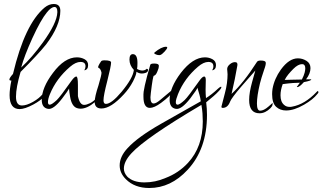

<svg xmlns="http://www.w3.org/2000/svg" viewBox="-20 -541 1614 961"><path d="M78 5Q28 5 28 -65Q28 -94 37 -138H34Q27 -138 27 -143Q27 -151 45 -171Q104 -420 203 -503Q225 -521 249 -521Q282 -521 282 -487Q282 -413 211 -319Q171 -269 83 -181Q60 -103 60 -57Q60 -13 90 -13Q113 -13 145 -31Q177 -49 195 -72Q202 -81 206 -81Q208 -81 208 -77Q208 -66 202 -59Q184 -38 147 -18Q104 5 78 5ZM86 -203Q140 -253 195 -329Q265 -426 267 -479V-482Q267 -506 253 -506Q236 -506 214 -478Q200 -461 182 -429.5Q164 -398 142 -350Q122 -306 108 -269.5Q94 -233 86 -203Z M221 4Q189 -1 189 -41Q189 -102 245 -176Q303 -254 365 -254Q386 -254 403.5 -244.5Q421 -235 421 -215Q421 -192 402 -189Q408 -199 408 -209Q408 -231 383 -231Q359 -231 331 -207Q262 -148 230 -70Q220 -46 220 -30Q220 -17 229 -17Q239 -17 264 -40Q281 -56 338 -137Q353 -158 362 -158Q370 -158 370 -116V-60Q379 -16 401 -16Q413 -16 430.5 -24.5Q448 -33 465 -52L483 -71Q486 -72 490 -67Q486 -56 455 -30Q416 3 383 3Q374 3 365 0Q339 -9 331 -56Q329 -69 327.5 -78Q326 -87 326 -93Q326 -96 326 -98Q320 -86 291 -48Q248 8 221 4Z M488 2Q454 2 454 -31Q454 -57 473 -114Q489 -168 488 -178Q483 -198 474 -201Q465 -204 486 -234Q489 -239 503 -239Q536 -239 536 -228Q536 -211 517 -136Q498 -63 498 -39Q498 -21 510 -21Q538 -21 589 -82Q646 -151 650 -191Q628 -214 628 -243Q628 -270 645 -270Q668 -270 668 -226Q668 -206 666 -196Q680 -188 692 -188Q706 -188 715 -197Q721 -195 721 -191Q721 -180 708 -176Q699 -173 690 -173Q675 -173 663 -182Q663 -168 646 -134Q636 -115 624.5 -99Q613 -83 600 -69Q535 2 488 2Z M777 -265Q769 -265 760.5 -268.5Q752 -272 752 -275Q752 -277 753 -278Q788 -307 811 -307Q817 -307 817 -303Q817 -297 804 -283Q791 -269 783 -266Q782 -266 780.5 -265.5Q779 -265 777 -265ZM730 -1Q698 -1 698 -57V-69Q698 -75 699 -82Q701 -95 705 -114Q709 -133 716 -159L732 -216Q733 -223 752 -223Q775 -223 775 -212Q775 -199 768 -184Q760 -163 750 -162Q745 -160 735 -76Q733 -62 733 -54Q733 -23 749 -23Q761 -23 781 -40L842 -91Q846 -94 848 -92Q851 -91 849 -86Q832 -60 786 -26Q752 -1 730 -1Z M727 400Q654 400 610 356Q579 325 579 287Q579 243 618 201Q669 145 787 78L985 -34Q983 -50 978.5 -66.5Q974 -83 968 -102Q969 -97 932 -48Q888 8 861 4Q829 -1 829 -41Q829 -102 885 -176Q945 -254 1006 -254Q1026 -254 1043.5 -244.5Q1061 -235 1061 -215Q1061 -192 1042 -189Q1048 -199 1048 -209Q1048 -231 1023 -231Q999 -231 971 -207Q903 -149 871 -70Q860 -43 860 -30Q860 -17 869 -17Q879 -17 904 -40Q921 -56 978 -137Q993 -158 1002 -158Q1010 -158 1010 -140Q1010 -127 1009.5 -115Q1009 -103 1009 -92Q1009 -70 1011 -50Q1024 -58 1039.5 -70Q1055 -82 1072 -98Q1082 -107 1086 -107Q1088 -107 1088 -105Q1088 -98 1074 -84Q1064 -73 1048.5 -59.5Q1033 -46 1012 -29Q1016 3 1016 34Q1016 205 919 309Q835 400 727 400ZM703 372Q757 372 808 350Q874 325 921 274Q995 194 995 67Q995 47 993.5 26.5Q992 6 988 -16Q710 148 638 226Q600 267 600 303Q600 324 617 343Q646 372 703 372Z M1279 26Q1227 26 1227 -41Q1227 -77 1242 -131L1258 -188L1188 -108Q1163 -79 1149 -60Q1135 -41 1132 -33Q1120 -1 1095 -1Q1086 -1 1089 -10L1105 -72Q1113 -101 1116 -125.5Q1119 -150 1119 -169Q1119 -177 1118 -183Q1117 -189 1117 -195Q1117 -208 1130 -219Q1143 -230 1156 -230Q1171 -230 1168 -213Q1165 -196 1161.5 -178.5Q1158 -161 1155 -144L1139 -71Q1199 -126 1266 -231Q1270 -238 1285 -238Q1309 -238 1310 -228Q1312 -219 1302 -192Q1287 -148 1281 -123Q1266 -60 1266 -23Q1266 13 1282 13Q1300 13 1323 -7Q1344 -25 1343 -25Q1346 -25 1344 -17Q1343 -9 1334 0Q1308 26 1279 26Z M1412 12Q1382 12 1362 -6.5Q1342 -25 1342 -70Q1342 -82 1344 -96Q1353 -147 1386 -193Q1427 -249 1471 -249Q1494 -249 1514 -236.5Q1534 -224 1534 -200Q1534 -173 1512 -144H1532Q1537 -144 1538 -143Q1538 -137 1501 -130Q1479 -105 1468 -105Q1466 -105 1466 -107Q1466 -106 1481 -127Q1468 -127 1446.5 -125.5Q1425 -124 1395 -120Q1384 -90 1384 -64Q1384 -31 1402 -16Q1413 -6 1429 -6Q1432 -6 1435 -6Q1438 -6 1441 -7Q1505 -18 1565 -81Q1570 -88 1573 -83Q1574 -82 1574 -80Q1574 -76 1568 -70Q1547 -43 1502 -17Q1452 12 1412 12ZM1405 -141Q1419 -142 1441 -142L1491 -143Q1502 -165 1505 -178Q1508 -191 1508 -199Q1508 -220 1492 -220Q1472 -220 1448 -196Q1434 -182 1423 -168.5Q1412 -155 1405 -141Z"/></svg>

Font: Lovers Quarrel
Style: Regular
Weight: 400
Designer: Robert E. Leuschke
Foundry: Robert E. Leuschke
Version: Version 1.010; ttfautohint (v1.8.3)